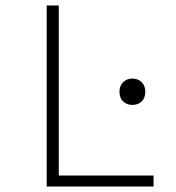

<svg xmlns="http://www.w3.org/2000/svg" viewBox="-20 -679 640 699"><path d="M150 0V-659H194V-40H539V0ZM462 -297Q442 -297 428.5 -309.5Q415 -322 415 -345Q415 -367 428.5 -380Q442 -393 462 -393Q482 -393 495.5 -380Q509 -367 509 -345Q509 -322 495.5 -309.5Q482 -297 462 -297Z"/></svg>

Font: Source Code Pro Light
Style: Regular
Weight: 300
Monospace: yes
Designer: Paul D. Hunt, Teo Tuominen
Foundry: Adobe Systems Incorporated
Version: Version 2.030;PS 1.000;hotconv 16.6.51;makeotf.lib2.5.65220